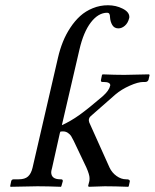

<svg xmlns="http://www.w3.org/2000/svg" viewBox="-20 -717 595 738"><path d="M203.1 -496.1Q210.4 -527.8 221.9 -556.4Q233.4 -585 250.5 -610.8Q267.6 -636.7 288.3 -655.5Q309.1 -674.3 336.7 -685.5Q364.3 -696.8 395 -696.8Q425.8 -696.8 451.4 -683.8Q477.1 -670.9 477.1 -651.9Q477.1 -647.9 476.1 -646Q471.7 -628.4 460 -618.2Q448.2 -607.9 435.1 -607.9Q419.4 -607.9 411.6 -620.8Q403.8 -633.8 402.8 -651.9Q402.8 -668 392.1 -668Q357.9 -668 329.3 -630.9Q300.8 -593.8 285.2 -525.9L217.8 -235.8Q252.4 -251.5 286.4 -275.9Q320.3 -300.3 375 -347.2Q399.4 -369.1 402.8 -386.2Q403.8 -387.2 403.8 -389.2Q403.8 -401.9 377.9 -401.9H374Q366.2 -401.9 368.2 -410.2L372.1 -429.2L375 -431.2Q422.9 -429.2 458 -429.2L551.8 -431.2L555.2 -429.2L550.8 -410.2Q547.4 -401.9 538.1 -401.9H530.8Q510.7 -401.9 478.8 -387.7Q446.8 -373.5 423.8 -354L328.1 -270Q317.9 -260.7 323.2 -246.1L400.9 -73.2Q410.2 -53.2 428 -40.5Q445.8 -27.8 464.8 -27.8H467.8Q473.1 -27.8 476.3 -25.6Q479.5 -23.4 479 -20L475.1 -2L473.1 1Q421.9 -1 382.8 -1L320.8 1L318.8 -2.9L323.2 -20Q324.2 -22.9 324.2 -32.2Q324.2 -45.4 312 -73.2L263.2 -175.8Q256.8 -188.5 253.2 -194.3Q249.5 -200.2 241.2 -206.1Q232.9 -211.9 222.2 -211.9Q215.8 -211.9 211.9 -210.9L210 -205.1L180.2 -71.8Q176.8 -59.6 176.8 -55.2Q176.8 -27.8 211.9 -27.8H213.9Q222.7 -27.8 221.2 -20L215.8 -1L213.9 1Q163.1 -1 124 -1L21 1L19 -1L22.9 -20Q24.4 -27.8 33.2 -27.8H51.8Q75.7 -27.8 87.6 -38.6Q99.6 -49.3 105 -71.8Z"/></svg>

Font: Common Serif
Style: Italic
Weight: 400
Italic angle: -12°
Designer: Philipp H. Poll, Khaled Hosny
Foundry: Stefan Peev, Context Ltd.
Version: Version 1.026